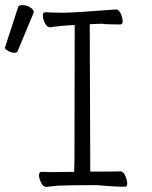

<svg xmlns="http://www.w3.org/2000/svg" viewBox="-75 -732 595 753"><path d="M-55 -547Q-4 -703 -4 -704Q-2 -712 13 -712Q28 -712 42.5 -703.5Q57 -695 57 -685Q57 -683 57 -682L-6 -531Q-8 -525 -19 -525Q-30 -525 -42.5 -532Q-55 -539 -55 -542Q-55 -545 -55 -547ZM88 -58 128 -57 216 -58 217 -107 218 -634Q158 -631 122 -625Q109 -625 101 -641.5Q93 -658 93 -671Q93 -684 103 -684Q110 -684 128.5 -683Q147 -682 168 -682Q215 -682 381 -695Q391 -695 398.5 -678.5Q406 -662 406 -649Q406 -636 397 -636Q340 -636 325 -639L277 -637L279 -59H284Q383 -59 397 -60Q409 -60 416.5 -42.5Q424 -25 424 -12.5Q424 0 416 0Q380 1 304 -6Q209 -6 153 -4L107 1Q94 1 86 -15.5Q78 -32 78 -45Q78 -58 88 -58Z"/></svg>

Font: Moon Stars Kai T HW Light
Style: Regular
Weight: 300
Designer: GuiWonder
Version: Version 1.101